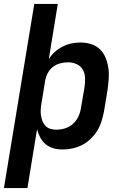

<svg xmlns="http://www.w3.org/2000/svg" viewBox="-29 -755 649 980"><path d="M-9 205 146 -735H266L220 -453Q233 -474 251.5 -490.5Q270 -507 292 -518Q314 -529 337 -533.5Q360 -538 383 -538Q411 -538 437 -529.5Q463 -521 481.5 -503Q500 -485 510 -460Q520 -435 524 -408.5Q528 -382 526 -353.5Q524 -325 520 -297L502 -187Q497 -162 489.5 -137Q482 -112 468 -89Q454 -66 434.5 -47Q415 -28 391 -15.5Q367 -3 341.5 2.5Q316 8 291 8Q267 8 244.5 2Q222 -4 204.5 -18.5Q187 -33 176.5 -53Q166 -73 160 -95L111 205ZM259 -93Q281 -93 303.5 -100Q326 -107 343.5 -123Q361 -139 371 -160Q381 -181 384 -203L403 -313Q406 -336 405 -359Q404 -382 393 -400.5Q382 -419 361.5 -428Q341 -437 318 -437Q298 -437 277.5 -431.5Q257 -426 240 -412.5Q223 -399 213.5 -379.5Q204 -360 201 -340L183 -230Q180 -214 179 -198Q178 -182 180 -167Q182 -152 187.5 -137.5Q193 -123 203 -112.5Q213 -102 228 -97.5Q243 -93 259 -93Z"/></svg>

Font: Iosevka Curly Extended Oblique
Style: Bold
Weight: 700
Width: 7
Italic angle: -9°
Monospace: yes
Designer: Belleve Invis
Foundry: Belleve Invis
Version: Version 11.1.0; ttfautohint (v1.8.3)